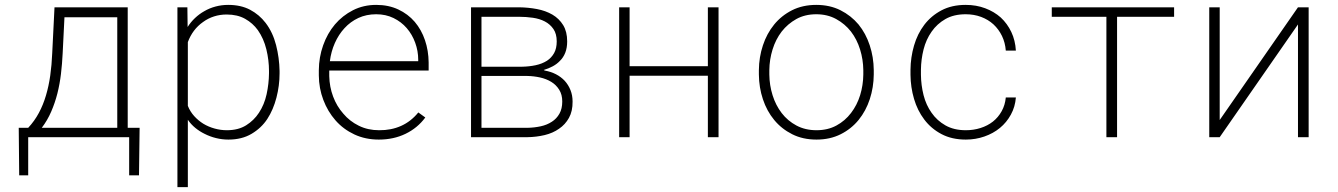

<svg xmlns="http://www.w3.org/2000/svg" viewBox="-20 -558 5441 781"><path d="M94.7 -38.1H56.2L58.1 155.3H94.7V0H505.4V155.3H545.4L547.9 -38.1H499.5V-528.3H201.7L192.4 -341.3Q190.4 -293 184.3 -250.2Q178.2 -207.5 167 -169.9Q155.8 -131.8 138.2 -98.9Q120.6 -65.9 94.7 -38.1ZM234.9 -341.3 242.2 -487.8H457V-38.1H149.9Q172.9 -68.4 188.2 -103.8Q203.6 -139.2 213.4 -177.7Q223.1 -216.3 228 -257.6Q232.9 -298.8 234.9 -341.3Z M701.7 203.1H744.1V-70.8Q756.8 -52.2 774.4 -37.8Q792 -23.4 812 -13.7Q834 -2.4 858.9 3.7Q883.8 9.8 909.2 9.8Q963.9 9.8 1003.4 -13.7Q1043 -37.1 1067.4 -74.2Q1091.8 -111.8 1104.5 -160.9Q1117.2 -210 1117.2 -259.3V-269.5Q1116.2 -322.8 1103 -374.5Q1089.8 -426.3 1060.5 -464.8Q1034.7 -498.5 997.3 -518.3Q960 -538.1 908.2 -538.1Q881.8 -538.1 856.9 -531.5Q832 -524.9 810.5 -512.2Q790.5 -501 773.2 -484.6Q755.9 -468.3 743.2 -448.2L742.2 -528.3H701.7ZM1074.2 -269.5V-259.3Q1073.7 -217.3 1064.5 -174.8Q1055.2 -132.3 1033.2 -99.1Q1013.2 -68.4 981.2 -48.3Q949.2 -28.3 902.8 -28.3Q877.4 -28.3 852.8 -35.2Q828.1 -42 807.1 -54.7Q786.6 -67.4 770 -85.7Q753.4 -104 744.1 -127.4V-386.7Q753.4 -412.1 769 -432.9Q784.7 -453.6 805.7 -468.3Q826.2 -483.4 850.6 -491.2Q875 -499 901.9 -499Q945.8 -499 977.1 -481.4Q1008.3 -463.9 1028.8 -435.5Q1052.7 -401.4 1063.5 -357.2Q1074.2 -313 1074.2 -269.5Z M1521 9.8Q1581.1 9.8 1629.6 -13.7Q1678.2 -37.1 1710 -80.1L1681.6 -100.6Q1651.9 -64 1611.6 -45.9Q1571.3 -27.8 1522 -28.3Q1476.6 -28.3 1439.5 -46.6Q1402.3 -64.9 1376.5 -95.7Q1349.6 -126 1335 -165.3Q1320.3 -204.6 1319.3 -248.5V-271H1723.6V-304.2Q1723.1 -352.1 1708.7 -394.5Q1694.3 -437 1667 -469.2Q1639.6 -501 1600.1 -519.5Q1560.5 -538.1 1510.3 -538.1Q1458.5 -538.1 1415.8 -516.4Q1373 -494.6 1342.3 -458.5Q1311.5 -421.9 1294.4 -373.5Q1277.3 -325.2 1276.9 -272.5V-251Q1277.3 -198.7 1295.2 -151.6Q1313 -104.5 1344.7 -68.4Q1376.5 -32.2 1421.4 -11.2Q1466.3 9.8 1521 9.8ZM1510.3 -500Q1549.3 -500 1580.8 -484.6Q1612.3 -469.2 1634.3 -443.8Q1656.7 -418 1668.9 -384.3Q1681.2 -350.6 1681.2 -314.9V-309.1H1321.8Q1326.7 -348.1 1342 -382.8Q1357.4 -417.5 1381.3 -443.4Q1405.3 -469.7 1437.7 -484.9Q1470.2 -500 1510.3 -500Z M1896 0H2125.5Q2161.6 -0.5 2195.3 -8.5Q2229 -16.6 2253.9 -34.2Q2279.3 -51.3 2294.4 -78.6Q2309.6 -106 2309.1 -145Q2309.1 -170.4 2300.5 -191.7Q2292 -212.9 2276.9 -229.5Q2261.7 -245.6 2241.2 -256.1Q2220.7 -266.6 2195.8 -271L2191.9 -273.4Q2211.4 -279.3 2228 -288.1Q2244.6 -296.9 2256.8 -309.6Q2271.5 -323.7 2279.3 -343.5Q2287.1 -363.3 2287.1 -389.6Q2287.1 -429.2 2270.8 -455.8Q2254.4 -482.4 2227.1 -498.5Q2199.2 -514.6 2164.1 -521.2Q2128.9 -527.8 2091.8 -528.3H1896ZM1938.5 -249H2125.5Q2151.4 -248.5 2176.8 -242.9Q2202.1 -237.3 2222.2 -225.1Q2242.2 -212.9 2254.6 -193.1Q2267.1 -173.3 2267.1 -145Q2267.1 -115.7 2255.6 -95.5Q2244.1 -75.2 2225.1 -63Q2205.1 -49.8 2179.2 -44.2Q2153.3 -38.6 2125.5 -38.1H1938.5ZM1938.5 -286.6V-489.7H2091.8Q2119.6 -489.7 2147.2 -485.8Q2174.8 -481.9 2196.3 -470.7Q2217.8 -459.5 2231.2 -439.9Q2244.6 -420.4 2244.6 -389.6Q2244.6 -361.3 2233.9 -342Q2223.1 -322.8 2205.1 -311Q2185.1 -298.3 2158.7 -292.7Q2132.3 -287.1 2103 -286.6Z M2902.8 0V-528.3H2859.4V-288.6H2541V-528.3H2498.5V0H2541V-250H2859.4V0Z M3066.9 -272.9V-254.9Q3067.4 -202.1 3083.3 -154.3Q3099.1 -106.4 3129.4 -69.8Q3159.2 -33.7 3202.4 -12Q3245.6 9.8 3301.3 9.8Q3356.4 9.8 3399.7 -12Q3442.9 -33.7 3472.7 -70.3Q3502.4 -106.9 3518.1 -154.8Q3533.7 -202.6 3534.2 -254.9V-272.9Q3533.7 -325.7 3517.8 -373.8Q3502 -421.9 3472.2 -458.5Q3441.9 -494.6 3398.7 -516.4Q3355.5 -538.1 3300.3 -538.1Q3245.1 -538.1 3201.9 -516.4Q3158.7 -494.6 3128.9 -458Q3099.1 -421.4 3083.3 -373.5Q3067.4 -325.7 3066.9 -272.9ZM3109.4 -254.9V-272.9Q3109.9 -315.9 3122.6 -356.9Q3135.3 -397.9 3159.7 -429.7Q3184.1 -460.9 3219.2 -480.5Q3254.4 -500 3300.3 -500Q3345.7 -500 3381.3 -480.5Q3417 -460.9 3441.4 -429.7Q3465.8 -397.9 3478.5 -356.9Q3491.2 -315.9 3491.7 -272.9V-254.9Q3491.2 -211.4 3478.8 -170.9Q3466.3 -130.4 3441.9 -98.6Q3417.5 -66.4 3382.3 -47.4Q3347.2 -28.3 3301.3 -28.3Q3255.4 -28.3 3219.7 -47.4Q3184.1 -66.4 3159.7 -98.1Q3135.3 -129.9 3122.6 -170.7Q3109.9 -211.4 3109.4 -254.9Z M3908.7 -28.3Q3860.4 -28.3 3825.9 -47.9Q3791.5 -67.4 3769.5 -99.1Q3747.1 -130.4 3736.8 -170.9Q3726.6 -211.4 3726.1 -253.9V-274.4Q3726.6 -316.4 3736.8 -356.9Q3747.1 -397.5 3769.5 -429.2Q3791.5 -460.9 3825.7 -480.5Q3859.9 -500 3908.2 -500Q3941.9 -500 3970.7 -489.3Q3999.5 -478.5 4021 -459Q4042.5 -439 4055.7 -411.9Q4068.8 -384.8 4071.3 -352.1H4112.3Q4109.9 -393.6 4093.8 -427.7Q4077.6 -461.9 4050.8 -486.8Q4023.9 -510.7 3987.5 -524.4Q3951.2 -538.1 3908.2 -538.1Q3851.6 -538.1 3809.6 -515.9Q3767.6 -493.7 3739.7 -457Q3711.9 -420.4 3698 -372.6Q3684.1 -324.7 3683.6 -274.4V-253.9Q3684.1 -203.1 3698 -155.8Q3711.9 -108.4 3739.7 -71.8Q3767.6 -34.7 3809.8 -12.5Q3852.1 9.8 3908.7 9.8Q3948.2 9.8 3984.1 -2.7Q4020 -15.1 4047.4 -37.6Q4074.7 -60.1 4092 -91.8Q4109.4 -123.5 4112.3 -161.6H4071.3Q4068.4 -130.4 4054.4 -105.5Q4040.5 -80.6 4019 -63.5Q3997.1 -46.4 3968.8 -37.4Q3940.4 -28.3 3908.7 -28.3Z M4755.9 -489.7V-528.3H4258.3V-489.7H4480.5V0H4523.9V-489.7Z M5259.8 -528.3 4941.4 -69.8V-528.3H4898.9V0H4941.4L5259.8 -458.5V0H5303.2V-528.3Z"/></svg>

Font: Roboto Mono ExtraLight
Style: Regular
Weight: 250
Monospace: yes
Designer: Google
Version: Version 3.000